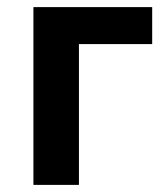

<svg xmlns="http://www.w3.org/2000/svg" viewBox="-20 -520 472 540"><path d="M74 0V-500H408V-396H202V0Z"/></svg>

Font: Geologica Roman Medium
Style: Regular
Weight: 500
Designer: Sindre Bremnes, Frode Helland
Foundry: Monokrom Skriftforlag AS
Version: Version 1.010;gftools[0.9.28]